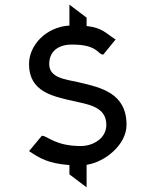

<svg xmlns="http://www.w3.org/2000/svg" viewBox="-20 -701 688 827"><path d="M423 -466H425L478 -531L473 -534C436 -558 421 -581 353 -589V-625L279 -681V-591C179 -585 105 -507 105 -425C105 -306 207 -286 295 -266C360 -251 438 -242 438 -163C438 -105 381 -72 328 -72C220 -72 186 -114 163 -116H160L105 -50L110 -47C151 -20 187 3 279 10V50L353 106V9C436 -4 525 -80 525 -163C525 -300 416 -324 317 -347C265 -359 192 -364 192 -425C192 -482 234 -510 292 -509C400 -509 401 -467 423 -466Z"/></svg>

Font: Charger Monospace
Style: Regular
Weight: 400
Designer: Jasper
Foundry: Cannot Into Space Fonts
Version: Version 0.980